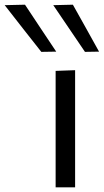

<svg xmlns="http://www.w3.org/2000/svg" viewBox="-150 -798 442 818"><path d="M87 0V-496L170 -499V0ZM26 -577Q-12.5 -626 -51.5 -675.5Q-90.5 -725 -130 -776L-43.5 -778Q-11 -728.5 22.5 -678.5Q56 -628.5 89.5 -578ZM212 -577Q179 -626 145.2 -675.5Q111.5 -725 77 -776L160.5 -778Q188 -728.5 216 -678.8Q244 -629 272 -578Z"/></svg>

Font: Commissioner
Style: Regular
Weight: 400
Designer: Kostas Bartsokas
Foundry: Kostas Bartsokas
Version: Version 1.000; ttfautohint (v1.8.3)